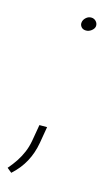

<svg xmlns="http://www.w3.org/2000/svg" viewBox="-136 -557 411 720"><g transform="rotate(15 69.5 -197.0)"><path d="M95.2 -490.7Q96.7 -500.5 105.5 -508.5Q114.3 -516.6 125.5 -516.6Q137.2 -516.6 144.8 -508.1Q152.3 -499.5 150.9 -488.8Q149.4 -479.5 139.6 -471.9Q129.9 -464.4 118.7 -464.4Q106.4 -464.4 99.9 -472.4Q93.3 -480.5 95.2 -490.7ZM71.8 -76.7 61 -13.2Q53.7 28.3 35.4 62Q17.1 95.7 -13.7 123.5L-31.7 108.9Q-15.6 90.3 -3.4 71.8Q8.8 53.2 17.6 32.7Q26.4 12.2 30.8 -11.7L42 -76.7Z"/></g></svg>

Font: Roboto Condensed Thin
Style: Italic
Weight: 250
Italic angle: -12°
Designer: Christian Robertson
Foundry: Google
Version: Version 3.008; 2023